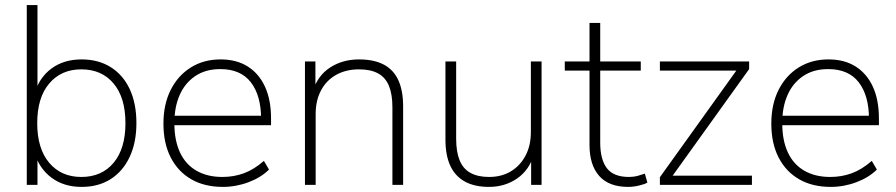

<svg xmlns="http://www.w3.org/2000/svg" viewBox="-20 -725 3515 753"><path d="M300 8Q230 8 181.5 -28.5Q133 -65 116 -126H127V0H85V-705H127V-358H116Q133 -420 181.5 -456Q230 -492 300 -492Q366 -492 414.5 -461.5Q463 -431 489 -375Q515 -319 515 -242Q515 -166 488.5 -109.5Q462 -53 414 -22.5Q366 8 300 8ZM299 -31Q379 -31 425.5 -86.5Q472 -142 472 -242Q472 -342 425.5 -397.5Q379 -453 299 -453Q220 -453 173 -397.5Q126 -342 126 -242Q126 -142 173 -86.5Q220 -31 299 -31Z M854 8Q782 8 730 -22Q678 -52 649.5 -107.5Q621 -163 621 -240Q621 -316 649.5 -372.5Q678 -429 728.5 -460.5Q779 -492 845 -492Q908 -492 952 -464Q996 -436 1019.5 -384.5Q1043 -333 1043 -260V-234H648V-271H1021L1004 -259Q1004 -350 964 -402Q924 -454 844 -454Q786 -454 745.5 -426.5Q705 -399 684.5 -352Q664 -305 664 -245V-240Q664 -174 686 -127Q708 -80 750.5 -55.5Q793 -31 852 -31Q897 -31 936.5 -45.5Q976 -60 1015 -94L1035 -60Q1004 -29 955 -10.5Q906 8 854 8Z M1176 0V-484H1217V-366H1206Q1226 -429 1275 -460.5Q1324 -492 1388 -492Q1446 -492 1484.5 -472Q1523 -452 1542 -411Q1561 -370 1561 -308V0H1519V-304Q1519 -355 1505.5 -388Q1492 -421 1463 -437Q1434 -453 1388 -453Q1337 -453 1298.5 -431.5Q1260 -410 1239 -370.5Q1218 -331 1218 -278V0Z M1898 8Q1841 8 1803 -13Q1765 -34 1746 -75Q1727 -116 1727 -177V-484H1769V-181Q1769 -130 1782.5 -96.5Q1796 -63 1825 -47Q1854 -31 1898 -31Q1947 -31 1983.5 -53Q2020 -75 2041 -114.5Q2062 -154 2062 -207V-484H2104V0H2063V-121H2075Q2056 -58 2008 -25Q1960 8 1898 8Z M2444 8Q2368 8 2330 -35Q2292 -78 2292 -156V-448H2195V-484H2292V-635H2334V-484H2493V-448H2334V-165Q2334 -100 2360 -65.5Q2386 -31 2447 -31Q2465 -31 2481.5 -35.5Q2498 -40 2509 -44L2519 -9Q2510 -3 2487 2.5Q2464 8 2444 8Z M2568 0V-30L2877 -461V-448H2568V-484H2918V-454L2608 -22V-36H2929V0Z M3238 8Q3166 8 3114 -22Q3062 -52 3033.5 -107.5Q3005 -163 3005 -240Q3005 -316 3033.5 -372.5Q3062 -429 3112.5 -460.5Q3163 -492 3229 -492Q3292 -492 3336 -464Q3380 -436 3403.5 -384.5Q3427 -333 3427 -260V-234H3032V-271H3405L3388 -259Q3388 -350 3348 -402Q3308 -454 3228 -454Q3170 -454 3129.5 -426.5Q3089 -399 3068.5 -352Q3048 -305 3048 -245V-240Q3048 -174 3070 -127Q3092 -80 3134.5 -55.5Q3177 -31 3236 -31Q3281 -31 3320.5 -45.5Q3360 -60 3399 -94L3419 -60Q3388 -29 3339 -10.5Q3290 8 3238 8Z"/></svg>

Font: Nunito Sans 12pt ExtraLight
Style: Regular
Weight: 200
Designer: Vernon Adams
Foundry: Vernon Adams
Version: Version 3.101;gftools[0.9.27]